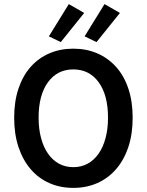

<svg xmlns="http://www.w3.org/2000/svg" viewBox="-20 -903 714 935"><path d="M337 12Q273 12 220 -11.5Q167 -35 129 -79.5Q91 -124 70 -187Q49 -250 49 -330Q49 -409 70 -471.5Q91 -534 129 -577Q167 -620 220 -643Q273 -666 337 -666Q401 -666 454 -643Q507 -620 545.5 -577Q584 -534 605 -471.5Q626 -409 626 -330Q626 -250 605 -187Q584 -124 545.5 -79.5Q507 -35 454 -11.5Q401 12 337 12ZM337 -89Q376 -89 407 -106Q438 -123 460 -154.5Q482 -186 494 -230.5Q506 -275 506 -330Q506 -440 460.5 -502.5Q415 -565 337 -565Q259 -565 213.5 -502.5Q168 -440 168 -330Q168 -275 180 -230.5Q192 -186 214 -154.5Q236 -123 267 -106Q298 -89 337 -89ZM218 -726 315 -883 390 -840 276 -698ZM392 -726 489 -883 564 -840 450 -698Z"/></svg>

Font: Processing Sans Pro Semibold
Style: Regular
Weight: 600
Designer: Paul D. Hunt
Foundry: Adobe Systems Incorporated
Version: Version 2.020;PS 2.000;hotconv 1.0.86;makeotf.lib2.5.63406